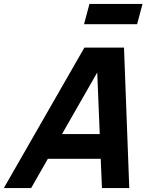

<svg xmlns="http://www.w3.org/2000/svg" viewBox="-126 -964 829 984"><path d="M304.6 -840H576.6L604.5 -944H332.5ZM396.5 0H536.5L509.5 -720H306.5L-106.5 0H33.5L119.2 -150H390.2ZM191.8 -277 372.3 -592.5 385.2 -277Z"/></svg>

Font: Manrope
Style: ExtraBoldItalic
Weight: 800
Italic angle: -15°
Designer: Mikhail Sharanda
Foundry: Mikhail Sharanda
Version: Version 4.502;hotconv 1.0.109;makeotfexe 2.5.65596